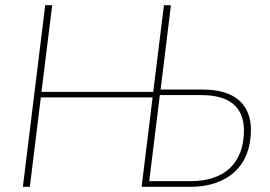

<svg xmlns="http://www.w3.org/2000/svg" viewBox="-20 -723 1044 743"><path d="M601.5 -376.5H762.5Q856.5 -376.5 903.8 -335.8Q951 -295 951 -220.5Q951 -169 935.2 -128.2Q919.5 -87.5 889.2 -59Q859 -30.5 815 -15.2Q771 0 715 0H528L570.5 -346H138L95.5 0H68.5L155 -703H182L140.5 -367.5H573L614.5 -703H641.5ZM598.5 -355 557.5 -22H718Q767.5 -22 805.8 -35Q844 -48 870.2 -73Q896.5 -98 910.2 -134.5Q924 -171 924 -217.5Q924 -286 882.5 -320.5Q841 -355 759.5 -355Z"/></svg>

Font: Lato Thin
Style: Italic
Weight: 200
Italic angle: -7°
Designer: Lukasz Dziedzic
Foundry: tyPoland Lukasz Dziedzic
Version: Version 2.007; 2014-02-27